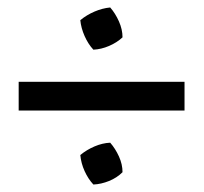

<svg xmlns="http://www.w3.org/2000/svg" viewBox="-20 -539 546 514"><path d="M30 -243V-320H474V-243ZM230 -45Q216 -60 206.5 -81Q197 -102 195 -124Q212 -138 233 -147Q254 -156 275 -157Q289 -141 298.5 -120Q308 -99 308 -78Q293 -63 272 -54.5Q251 -46 230 -45ZM230 -406Q216 -421 206.5 -442.5Q197 -464 195 -485Q212 -499 233 -508Q254 -517 275 -519Q289 -503 298.5 -481.5Q308 -460 308 -439Q293 -425 272 -416Q251 -407 230 -406Z"/></svg>

Font: Piazzolla 24pt SemiBold
Style: Regular
Weight: 600
Designer: Juan Pablo del Peral
Foundry: Huerta Tipografica
Version: Version 2.005